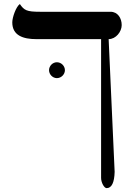

<svg xmlns="http://www.w3.org/2000/svg" viewBox="-20 -637 675 969"><path d="M490.2 -439.5V260.7C490.2 284.7 505.9 312.5 518.1 312.5C543.9 312.5 557.1 283.7 558.6 230.5L528.3 -439.5C564.9 -439.5 594.2 -477.1 594.2 -510.3C594.2 -544.9 574.7 -577.6 537.6 -577.6H182.1C114.3 -577.6 102.1 -585 80.1 -616.7C60.5 -602.5 42 -549.3 42 -523.9C42 -458 96.7 -439.5 163.1 -439.5ZM307.6 -282.7C307.6 -304.2 289.1 -322.8 267.1 -322.8C245.6 -322.8 227.5 -304.2 227.5 -282.7C227.5 -261.7 245.6 -242.7 267.1 -242.7C289.1 -242.7 307.6 -261.7 307.6 -282.7Z"/></svg>

Font: Cardo
Style: Italic
Weight: 400
Designer: David J. Perry
Foundry: David J. Perry
Version: Version 0.99